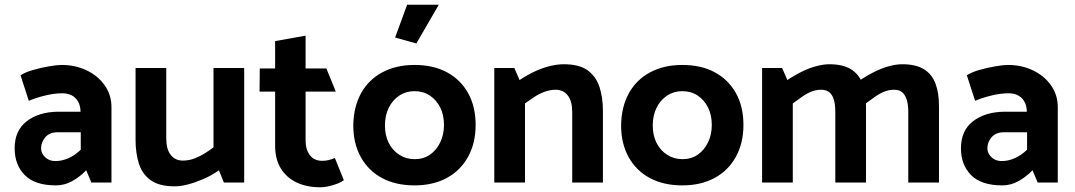

<svg xmlns="http://www.w3.org/2000/svg" viewBox="-20 -773 4550 813"><path d="M154 -145Q154 -171 172 -192Q190 -213 224 -213H322V-139Q297 -115 269.5 -103Q242 -91 215 -91Q197 -91 183.5 -98.5Q170 -106 162 -118.5Q154 -131 154 -145ZM102 -346Q129 -358 169 -368Q209 -378 243 -378Q279 -378 299.5 -357.5Q320 -337 321 -301V-300H226Q144 -299 93 -259.5Q42 -220 42 -145Q42 -75 85 -31.5Q128 12 217 12Q253 12 285.5 -6Q318 -24 345 -52L367 0H452V-319Q452 -371 423.5 -411.5Q395 -452 347 -475Q299 -498 241 -498Q221 -498 186.5 -492Q152 -486 119 -476.5Q86 -467 67 -454Z M884 -485V-149Q868 -137 847.5 -124Q827 -111 803.5 -102Q780 -93 754 -93Q722 -93 703 -117Q684 -141 684 -187V-485H554V-181Q554 -125 568 -80.5Q582 -36 618 -10Q654 16 720 16Q746 16 777.5 7.5Q809 -1 842.5 -15.5Q876 -30 907 -52L928 0H1014V-485Z M1362 -483H1274V-622L1145 -599V-483H1080L1079 -385H1145V-155Q1145 -99 1169 -60Q1193 -21 1235.5 -0.5Q1278 20 1338 20Q1354 20 1373 15.5Q1392 11 1409 4.5Q1426 -2 1436 -10L1398 -104Q1384 -98 1371 -95Q1358 -92 1345 -92Q1310 -92 1292 -116Q1274 -140 1274 -178V-385H1402Z M1735 12Q1656 12 1598 -19Q1540 -50 1508 -107.5Q1476 -165 1476 -242Q1477 -320 1508.5 -377.5Q1540 -435 1598.5 -466.5Q1657 -498 1735 -498Q1815 -498 1872.5 -467Q1930 -436 1962 -379Q1994 -322 1994 -244Q1994 -167 1962 -109Q1930 -51 1872 -19.5Q1814 12 1735 12ZM1736 -99Q1773 -99 1800.5 -118Q1828 -137 1844 -170Q1860 -203 1860 -244Q1860 -286 1844 -318Q1828 -350 1800 -368.5Q1772 -387 1735 -387Q1699 -387 1670.5 -368Q1642 -349 1626 -316.5Q1610 -284 1610 -242Q1610 -200 1626 -168Q1642 -136 1671 -117.5Q1700 -99 1736 -99ZM1743 -589 1838 -753H1704L1653 -614Z M2203 0V-335Q2220 -347 2240.5 -361Q2261 -375 2285 -384Q2309 -393 2333 -393Q2365 -393 2384 -369Q2403 -345 2403 -298V0H2533V-304Q2533 -360 2518.5 -404.5Q2504 -449 2468.5 -475Q2433 -501 2367 -501Q2341 -501 2309.5 -493.5Q2278 -486 2244.5 -470.5Q2211 -455 2180 -434L2158 -485H2073V0Z M2869 12Q2790 12 2732 -19Q2674 -50 2642 -107.5Q2610 -165 2610 -242Q2611 -320 2642.5 -377.5Q2674 -435 2732.5 -466.5Q2791 -498 2869 -498Q2949 -498 3006.5 -467Q3064 -436 3096 -379Q3128 -322 3128 -244Q3128 -167 3096 -109Q3064 -51 3006 -19.5Q2948 12 2869 12ZM2870 -99Q2907 -99 2934.5 -118Q2962 -137 2978 -170Q2994 -203 2994 -244Q2994 -286 2978 -318Q2962 -350 2934 -368.5Q2906 -387 2869 -387Q2833 -387 2804.5 -368Q2776 -349 2760 -316.5Q2744 -284 2744 -242Q2744 -200 2760 -168Q2776 -136 2805 -117.5Q2834 -99 2870 -99Z M3337 0V-335Q3354 -347 3373 -361Q3392 -375 3413 -384Q3434 -393 3457 -393Q3479 -393 3492 -382Q3505 -371 3511 -350.5Q3517 -330 3517 -298V0H3647V-324Q3647 -380 3632 -419.5Q3617 -459 3583 -480Q3549 -501 3491 -501Q3469 -501 3439 -493.5Q3409 -486 3377 -470.5Q3345 -455 3314 -434L3292 -485H3207V0ZM3646 -335Q3663 -347 3682 -361Q3701 -375 3722 -384Q3743 -393 3766 -393Q3788 -393 3800.5 -382Q3813 -371 3819.5 -350.5Q3826 -330 3826 -298V0H3956V-324Q3956 -380 3941 -419.5Q3926 -459 3892 -480Q3858 -501 3800 -501Q3777 -501 3747.5 -493.5Q3718 -486 3686 -470.5Q3654 -455 3623 -434Z M4161 -145Q4161 -171 4179 -192Q4197 -213 4231 -213H4329V-139Q4304 -115 4276.5 -103Q4249 -91 4222 -91Q4204 -91 4190.5 -98.5Q4177 -106 4169 -118.5Q4161 -131 4161 -145ZM4109 -346Q4136 -358 4176 -368Q4216 -378 4250 -378Q4286 -378 4306.5 -357.5Q4327 -337 4328 -301V-300H4233Q4151 -299 4100 -259.5Q4049 -220 4049 -145Q4049 -75 4092 -31.5Q4135 12 4224 12Q4260 12 4292.5 -6Q4325 -24 4352 -52L4374 0H4459V-319Q4459 -371 4430.5 -411.5Q4402 -452 4354 -475Q4306 -498 4248 -498Q4228 -498 4193.5 -492Q4159 -486 4126 -476.5Q4093 -467 4074 -454Z"/></svg>

Font: Catamaran Thin
Style: Bold
Weight: 700
Version: Version 2.000